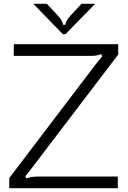

<svg xmlns="http://www.w3.org/2000/svg" viewBox="-20 -997 678 1017"><path d="M29 0V-54L486 -655Q490 -660 499.5 -672Q509 -684 522 -699L516 -711Q499 -704 486.5 -702.5Q474 -701 458 -701H53V-763H606V-708L157 -118Q141 -96 114 -64L120 -52Q140 -59 155 -60.5Q170 -62 190 -62H604V0ZM313 -816 156 -977H228L285 -916Q313 -886 313 -866H327Q327 -886 355 -916L412 -977H484L327 -816Z"/></svg>

Font: Open Sauce Sans Light
Style: Regular
Weight: 300
Designer: Alfredo Marco Pradil
Foundry: Creative Sauce Fz LLC
Version: Version 1.477